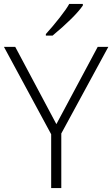

<svg xmlns="http://www.w3.org/2000/svg" viewBox="-20 -951 568 971"><path d="M290 0H238.8V-272L0 -713.9H57.1L265.1 -323.2L474.1 -713.9H527.8L290 -275.9ZM211.9 -771V-778.8Q247.1 -817.4 282.2 -862.3Q317.4 -907.2 330.1 -931.2H398.9V-922.9Q359.4 -865.7 246.1 -771Z"/></svg>

Font: OpenSans-Light
Style: Regular
Weight: 300
Foundry: Ascender Corporation
Version: Version 1.10